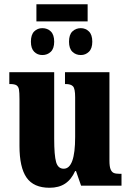

<svg xmlns="http://www.w3.org/2000/svg" viewBox="-20 -877 617 907"><path d="M72 -188V-409Q72 -441 69.5 -454.5Q67 -468 58 -474Q49 -480 27 -480H24V-536H236V-222Q236 -143 245 -111.5Q254 -80 281 -80Q335 -80 335 -230V-418Q335 -458 325 -469Q315 -480 290 -480H287V-536H497V-118Q497 -90 502.5 -77Q508 -64 517.5 -60Q527 -56 544 -56H554V0H363L339 -69H335Q317 -29 287.5 -9.5Q258 10 214 10Q139 10 105.5 -38Q72 -86 72 -188ZM152 -857H394V-776H152ZM126 -680Q126 -713 141.5 -728.5Q157 -744 180 -744Q204 -744 220 -728.5Q236 -713 236 -680Q236 -648 220 -632.5Q204 -617 180 -617Q157 -617 141.5 -632.5Q126 -648 126 -680ZM306 -680Q306 -713 322 -728.5Q338 -744 362 -744Q384 -744 400 -728.5Q416 -713 416 -680Q416 -648 400 -632.5Q384 -617 362 -617Q338 -617 322 -632.5Q306 -648 306 -680Z"/></svg>

Font: Noto Serif CondBlack
Style: Regular
Weight: 900
Width: 3
Designer: Monotype Design Team
Foundry: Monotype Imaging Inc.
Version: Version 1.001